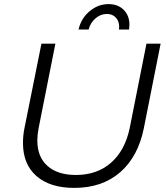

<svg xmlns="http://www.w3.org/2000/svg" viewBox="-20 -913 809 936"><path d="M681 -287Q653 -149 565.5 -73Q478 3 342 3Q224 3 158 -54.5Q92 -112 92 -216Q92 -252 99 -287L182 -700H250L168 -287Q162 -256 162 -228Q162 -148 211.5 -104Q261 -60 350 -60Q453 -60 521 -119.5Q589 -179 612 -287L694 -700H763ZM561 -782Q561 -810 544.5 -827.5Q528 -845 501 -845Q470 -845 445 -823Q420 -801 412 -769H363Q375 -823 416.5 -858Q458 -893 509 -893Q555 -893 583 -865Q611 -837 611 -792Q611 -785 609 -769H560Q561 -773 561 -782Z"/></svg>

Font: Gontserrat Light
Style: Italic
Weight: 300
Italic angle: -11.3°
Designer: Julieta Ulanovsky
Foundry: Julieta Ulanovsky
Version: Version 6.001